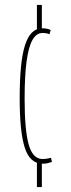

<svg xmlns="http://www.w3.org/2000/svg" viewBox="-20 -655 290 780"><path d="M153 10Q102 10 81 -54Q60 -118 60 -254Q60 -327 65 -380.5Q70 -434 81 -469.5Q92 -505 109.5 -522.5Q127 -540 152 -540Q157 -540 162.5 -539.5Q168 -539 174 -537.5Q180 -536 186 -533L181 -516Q177 -518 172.5 -519Q168 -520 163 -520.5Q158 -521 152 -521Q128 -521 112 -493Q96 -465 88 -406Q80 -347 80 -254Q80 -127 96.5 -68Q113 -9 153 -9Q159 -9 163.5 -9.5Q168 -10 174 -11Q180 -12 187 -14L191 3Q183 5 176.5 7Q170 9 164.5 9.5Q159 10 153 10ZM130 105V2L150 5V105ZM130 -531V-635H150V-535Z"/></svg>

Font: Georama ExtraCondensed Thin
Style: Regular
Weight: 100
Width: 2
Designer: Jean-Baptiste Levee
Foundry: Production Type
Version: Version 1.001